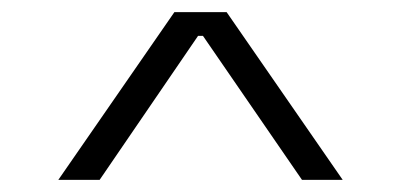

<svg xmlns="http://www.w3.org/2000/svg" viewBox="-20 -720 660 316"><path d="M544 -424H477L314 -661H306L144 -424H76L267 -700H353Z"/></svg>

Font: Space Grotesk Variable
Style: Regular
Weight: 400
Designer: Florian Karsten (Space Grotesk), Colophon Foundry (Space Mono)
Foundry: Florian Karsten
Version: Version 1.106